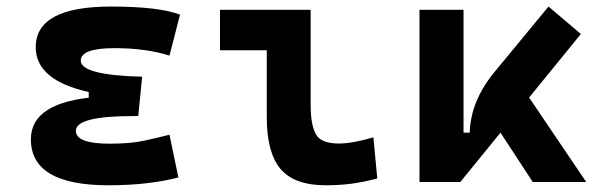

<svg xmlns="http://www.w3.org/2000/svg" viewBox="-20 -547 1798 577"><path d="M305.7 9.8Q72.8 9.8 72.8 -128.4Q72.8 -241.2 273.9 -255.9L407.2 -316.4L395.5 -198.2H379.9Q208 -198.2 208 -153.8Q208 -115.2 309.6 -115.2Q373 -115.2 414.8 -124.5Q456.5 -133.8 489.3 -142.1L516.1 -13.7Q475.6 -2.9 422.6 3.4Q369.6 9.8 305.7 9.8ZM246.6 -210.4V-270.5Q87.4 -305.7 87.4 -405.3Q87.4 -527.3 313.5 -527.3Q458 -527.3 521 -502.9L489.3 -379.9Q418.5 -402.3 324.2 -402.3Q222.7 -402.3 222.7 -364.7Q222.7 -321.3 407.2 -316.4L395.5 -198.2Z M959 9.8Q864.7 9.8 823.2 -39.1Q781.7 -87.9 781.7 -195.3V-517.6H913.6V-232.9Q913.6 -171.4 929.2 -143.6Q944.8 -115.7 998 -115.7Q1039.1 -115.7 1102.1 -134.3L1113.8 -10.7Q1073.7 0 1037.4 4.9Q1001 9.8 959 9.8ZM641.1 -396V-517.6H804.7V-396Z M1363.3 0 1344.7 -148.4H1391.6Q1393.1 -197.3 1412.1 -242.9Q1431.2 -288.6 1466.8 -331.5L1628.4 -527.3L1725.6 -444.8ZM1240.7 0V-517.6H1373V-52.2L1363.3 0ZM1581.1 0 1431.6 -228.5 1541 -296.9 1741.7 0Z"/></svg>

Font: Cascadia Code
Style: Regular
Weight: 400
Monospace: yes
Designer: Aaron Bell
Foundry: Saja Typeworks
Version: Version 2106.017